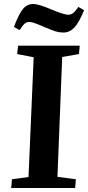

<svg xmlns="http://www.w3.org/2000/svg" viewBox="-20 -943 442 963"><path d="M297.9 -779.8Q277.8 -779.8 258.8 -785.6Q239.7 -791.5 208 -805.2Q145 -833 127.9 -833Q114.7 -833 104.7 -825.2Q94.7 -817.4 78.1 -792L49.8 -808.1Q75.2 -874.5 95.7 -898.7Q116.2 -922.9 147 -922.9Q174.8 -922.9 241.2 -894Q302.2 -869.1 321.8 -869.1Q335.4 -869.1 346.4 -877.2Q357.4 -885.3 373 -908.2L401.9 -892.1Q376 -829.1 352.5 -804.4Q329.1 -779.8 297.9 -779.8ZM123 -55.2 148.9 -655.8 65.9 -671.9 70.8 -713.9H379.9L376 -671.9L292 -657.2L268.1 -56.2L360.8 -43.9L356.9 0H36.1L40 -43.9Z"/></svg>

Font: Literata SemiBold
Style: Italic
Weight: 650
Italic angle: -2.39999°
Designer: Latin by Veronika Burian and Jose Scaglione. Greek by Irene Vlachou. Cyrillic by Vera Evstafieva
Foundry: TypeTogether
Version: Version 3.021